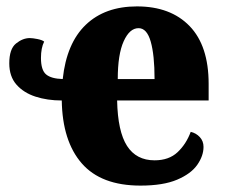

<svg xmlns="http://www.w3.org/2000/svg" viewBox="-20 -570 705 600"><path d="M419 10Q296 10 235.5 -59.5Q175 -129 173 -256Q128 -256 91 -268Q54 -280 31.5 -305.5Q9 -331 9 -372Q9 -417 30 -434Q51 -451 73 -451Q82 -451 97 -448Q112 -445 118 -440Q108 -420 108 -389Q108 -351 124 -337.5Q140 -324 176 -323Q188 -435 248 -492.5Q308 -550 408 -550Q513 -550 572.5 -488.5Q632 -427 632 -308V-256H346Q348 -159 377 -114Q406 -69 463 -69Q508 -69 535 -94.5Q562 -120 576 -158Q593 -154 604.5 -141.5Q616 -129 616 -111Q616 -83 596.5 -55Q577 -27 533.5 -8.5Q490 10 419 10ZM463 -323Q463 -398 451 -440Q439 -482 413 -482Q385 -482 366.5 -441Q348 -400 348 -323Z"/></svg>

Font: Noto Serif Condensed Black
Style: Regular
Weight: 900
Width: 3
Designer: Monotype Design Team
Foundry: Monotype Imaging Inc.
Version: Version 2.015; ttfautohint (v1.8.4.7-5d5b)